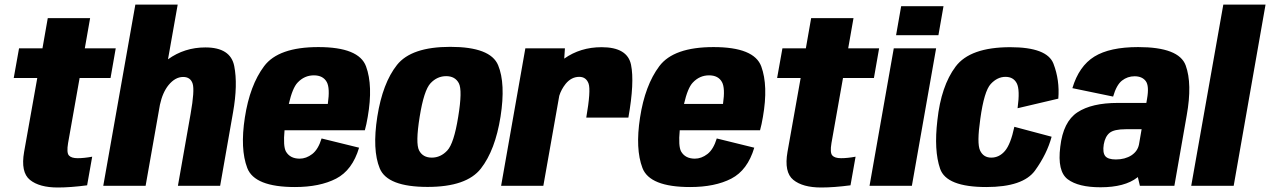

<svg xmlns="http://www.w3.org/2000/svg" viewBox="-20 -805 5504 832"><path d="M230.5 7.5Q150.5 7.5 109.8 -25.5Q69 -58.5 84.5 -147L141.5 -467H39.5L62.5 -595.5H164L187 -726.5H370.5L347.5 -595.5H481.5L459 -467H325L275 -185Q268 -143.5 278.5 -131.5Q289 -119.5 316.5 -119.5Q344 -119.5 379.5 -126L357.5 -2Q285.5 7.5 230.5 7.5Z M427.5 0 566.5 -785H750L708 -548Q779.5 -599.5 870 -599.5Q979 -599.5 995 -518.8Q1011 -438 990 -319L934 0H751L806 -312Q824 -413.5 814.8 -442.5Q805.5 -471.5 773.5 -471.5Q739.5 -471.5 710.5 -436.5Q684.5 -404.5 673 -351L611 0Z M1258 5.5Q1083 5.5 1051.5 -77Q1020 -159.5 1041 -295.5Q1062.5 -435.5 1124.5 -518.2Q1186.5 -601 1359.5 -601Q1535.5 -601 1566.2 -517.2Q1597 -433.5 1573.5 -298.5Q1568 -265.5 1561 -240.5H1213Q1206.5 -171.5 1219 -148.5Q1237 -117.5 1278.5 -117.5Q1307 -117.5 1333 -137.5Q1359 -157.5 1373.5 -205L1536 -165Q1507 -67.5 1436.5 -31Q1366 5.5 1258 5.5ZM1231.5 -354.5H1400.5Q1410.5 -423.5 1396 -449.5Q1380 -478.5 1340 -478.5Q1299 -478.5 1269.5 -447Q1247.5 -424 1231.5 -354.5Z M1833 5Q1658.5 5 1625.5 -75.5Q1592.5 -156 1615 -299.5Q1638 -445 1700.2 -523.5Q1762.5 -602 1931 -602Q2105.5 -602 2138.5 -522.5Q2171.5 -443 2149 -299.5Q2126 -154.5 2064 -74.8Q2002 5 1833 5ZM1851 -122Q1889.5 -122 1918.2 -152.8Q1947 -183.5 1965.5 -298.5Q1984.5 -414 1968.2 -444.5Q1952 -475 1913.5 -475Q1874.5 -475 1845.8 -444.5Q1817 -414 1798.5 -298.5Q1780 -183.5 1796.2 -152.8Q1812.5 -122 1851 -122Z M2520.5 -295.5Q2541 -413.5 2530.5 -442.8Q2520 -472 2490 -472Q2456 -472 2431 -441.5Q2412 -417.5 2403.5 -390L2334.5 0H2151.5L2256.5 -595.5H2428L2425 -551Q2495 -600.5 2587 -600.5Q2699 -600.5 2714.5 -524.2Q2730 -448 2703 -295.5Z M2970.5 5.5Q2795.5 5.5 2764 -77Q2732.5 -159.5 2753.5 -295.5Q2775 -435.5 2837 -518.2Q2899 -601 3072 -601Q3248 -601 3278.8 -517.2Q3309.5 -433.5 3286 -298.5Q3280.5 -265.5 3273.5 -240.5H2925.5Q2919 -171.5 2931.5 -148.5Q2949.5 -117.5 2991 -117.5Q3019.5 -117.5 3045.5 -137.5Q3071.5 -157.5 3086 -205L3248.5 -165Q3219.5 -67.5 3149 -31Q3078.5 5.5 2970.5 5.5ZM2944 -354.5H3113Q3123 -423.5 3108.5 -449.5Q3092.5 -478.5 3052.5 -478.5Q3011.5 -478.5 2982 -447Q2960 -424 2944 -354.5Z M3538.5 7.5Q3458.5 7.5 3417.8 -25.5Q3377 -58.5 3392.5 -147L3449.5 -467H3347.5L3370.5 -595.5H3472L3495 -726.5H3678.5L3655.5 -595.5H3789.5L3767 -467H3633L3583 -185Q3576 -143.5 3586.5 -131.5Q3597 -119.5 3624.5 -119.5Q3652 -119.5 3687.5 -126L3665.5 -2Q3593.5 7.5 3538.5 7.5Z M3748 0 3853 -595.5H4036.5L3931.5 0ZM3885 -778H4068.5L4046.5 -652.5H3863Z M4254 5.5Q4081 5.5 4053.8 -73.8Q4026.5 -153 4042 -284Q4058 -432.5 4121 -516.5Q4184 -600.5 4358 -600.5Q4517.5 -600.5 4545 -529Q4572.5 -457.5 4566 -377.5L4389.5 -336Q4400.5 -416 4386 -444Q4371.5 -472 4337 -472Q4302 -472 4273.2 -441Q4244.5 -410 4228 -290Q4212.5 -183.5 4227 -152.8Q4241.5 -122 4275.5 -122Q4310 -122 4334.8 -151Q4359.5 -180 4375.5 -255.5L4537 -212.5Q4517 -138 4465.2 -66.2Q4413.5 5.5 4254 5.5Z M4919.5 0 4910.5 -38Q4909.5 -37 4908.5 -36Q4854 6.5 4749 6.5Q4653 6.5 4607 -28Q4561 -62.5 4574.5 -169Q4587 -277.5 4648.8 -318.2Q4710.5 -359 4824 -359H4947.5L4950.5 -376.5Q4960.5 -433 4944.8 -453.8Q4929 -474.5 4896.5 -474.5Q4866 -474.5 4842 -455.8Q4818 -437 4803.5 -386.5L4627 -423Q4655.5 -518.5 4722.2 -559.8Q4789 -601 4912 -601Q5089 -601 5118 -521.5Q5147 -442 5122.5 -305.5L5069 0ZM4915.5 -178.5 4927 -245H4858Q4807.5 -245 4788.2 -229.2Q4769 -213.5 4763 -179.5Q4757.5 -144.5 4769 -129.2Q4780.5 -114 4815.5 -114Q4855 -114 4883 -132Q4909.5 -149.5 4915.5 -178.5Z M5142 0 5281 -785H5464L5326 0Z"/></svg>

Font: Anybody ExtraBold
Style: Italic
Weight: 800
Italic angle: -10°
Designer: Tyler Finck
Foundry: Etcetera Type Company
Version: Version 1.010; ttfautohint (v1.8.3) -l 8 -r 50 -G 200 -x 14 